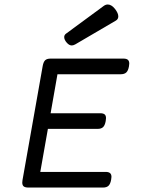

<svg xmlns="http://www.w3.org/2000/svg" viewBox="-20 -843 640 863"><path d="M302.7 -638.7Q291 -638.7 280.3 -650.9Q268.6 -664.1 268.6 -676.3Q268.6 -685.5 276.4 -691.4L446.3 -816.4Q455.1 -822.8 464.4 -822.8Q481 -822.8 497.1 -802.7Q511.7 -783.7 511.7 -769.5Q511.7 -756.8 501 -750.5L318.4 -643.6Q309.6 -638.7 302.7 -638.7ZM561 -557.1Q561 -551.8 559.6 -544.4Q556.2 -525.4 547.6 -517.3Q539.1 -509.3 522.5 -509.3H238.3L207.5 -334H430.7Q443.8 -334 450.2 -328.9Q456.5 -323.7 456.5 -312Q456.5 -306.2 455.1 -298.8Q451.7 -279.8 443.4 -271.7Q435.1 -263.7 418.5 -263.7H195.3L161.1 -70.3H455.1Q468.3 -70.3 474.6 -64.9Q481 -59.6 481 -47.9Q481 -42.5 479.5 -35.2Q476.1 -16.1 467.8 -8.1Q459.5 0 442.9 0H107.4Q93.3 0 86.7 -5.1Q80.1 -10.3 80.1 -22.5Q80.1 -29.3 81.1 -33.2L171.9 -546.4Q175.3 -564.9 183.1 -572.3Q190.9 -579.6 207.5 -579.6H535.2Q548.3 -579.6 554.7 -574.2Q561 -568.8 561 -557.1Z"/></svg>

Font: Courier Prime Sans
Style: Italic
Weight: 400
Italic angle: -10°
Designer: Alan Dague-Greene
Foundry: Quote-Unquote Apps
Version: Version 3.020